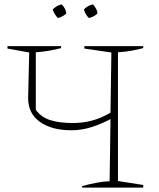

<svg xmlns="http://www.w3.org/2000/svg" viewBox="-20 -854 723 874"><path d="M354 0V-7Q388 -16 419 -22Q450 -28 479 -29L483 -312Q442 -290 397 -275.5Q352 -261 304 -261Q216 -261 162 -299Q108 -337 108 -408L113 -615L14 -633V-644H258V-635Q231 -628 202.5 -623Q174 -618 143 -616V-354Q168 -320 209.5 -307Q251 -294 311 -294Q357 -294 398.5 -305Q440 -316 483 -341L487 -615L364 -633V-644H632V-635Q605 -628 577 -623Q549 -618 517 -616V-30L632 -12V0ZM261 -834Q279 -816 282 -793Q275 -786 264.5 -780Q254 -774 243 -772Q236 -780 229.5 -790Q223 -800 220 -811Q228 -819 238.5 -825.5Q249 -832 261 -834ZM403 -834Q411 -826 417 -815Q423 -804 424 -793Q417 -786 406.5 -780Q396 -774 385 -772Q368 -787 362 -811Q379 -829 403 -834Z"/></svg>

Font: Piazzolla Thin
Style: Regular
Weight: 100
Designer: Juan Pablo del Peral
Foundry: Huerta Tipografica
Version: Version 1.330